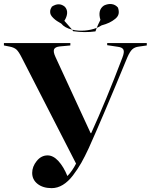

<svg xmlns="http://www.w3.org/2000/svg" viewBox="-25 -951 773 985"><path d="M289.1 -830.1Q276.4 -837.4 267.6 -843Q258.8 -848.6 249.3 -857.7Q239.7 -866.7 235.6 -875Q231.4 -883.3 232.4 -894.3Q233.4 -905.3 241.2 -917Q278.3 -941.4 308.1 -916Q320.8 -901.4 319.3 -882.8Q317.9 -864.3 305.2 -844.2Q313 -834.5 326.9 -819.6Q340.8 -804.7 345.2 -798.8Q375.5 -791.5 409.4 -794.2Q443.4 -796.9 471.2 -808.1Q478.5 -826.2 490.2 -849.1Q474.6 -900.4 508.8 -922.9Q529.8 -932.6 548.6 -929.9Q567.4 -927.2 580.1 -912.1Q586.4 -894 583.5 -880.1Q580.6 -866.2 566.4 -854.5Q552.2 -842.8 535.2 -834.7Q518.1 -826.7 496.1 -820.8Q481 -811.5 471.2 -808.1Q468.8 -800.3 464.8 -790Q409.7 -782.2 350.1 -791Q349.1 -792.5 347.7 -794.9Q346.2 -797.4 345.2 -798.8Q306.6 -808.1 289.1 -830.1ZM240.2 14.2Q195.3 14.2 167.7 -7.6Q140.1 -29.3 140.1 -64Q140.1 -96.2 163.3 -125Q186.5 -153.8 219.2 -153.8Q248 -153.8 274.7 -124.8Q301.3 -95.7 320.8 -47.9Q346.2 -74.2 365.2 -111.8L86.9 -654.8Q71.3 -686 59.3 -696.8Q47.4 -707.5 24.9 -711.9L-4.9 -717.8V-730H335.9V-717.8L282.2 -712.9Q257.8 -710.4 252.4 -698Q247.1 -685.5 259.8 -658.2L439.9 -268.1H442.9Q518.1 -432.6 603 -655.8Q613.8 -683.6 608.4 -695.8Q603 -708 580.1 -710.9L524.9 -719.2V-730H728V-717.8L687 -711.9Q666.5 -709.5 653.8 -698Q641.1 -686.5 627.9 -655.8Q498 -340.8 430.2 -190.9Q410.2 -147.5 391.8 -115.2Q373.5 -83 349.4 -51.3Q325.2 -19.5 297.6 -2.7Q270 14.2 240.2 14.2Z"/></svg>

Font: Display Regular
Style: Bold
Weight: 700
Designer: Latin by Veronika Burian and Jose Scaglione. Greek by Irene Vlachou. Cyrillic by Vera Evstafieva.
Foundry: TypeTogether
Version: Version 3.002